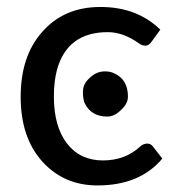

<svg xmlns="http://www.w3.org/2000/svg" viewBox="-20 -536 518 562"><path d="M265.1 6.8Q167 6.8 103.5 -63.5Q40.5 -133.8 40.5 -252.4Q40.5 -371.1 102.5 -441.4Q166.5 -515.6 273.9 -515.6Q381.3 -515.6 449.2 -449.2L423.8 -414.1Q415.5 -402.3 405.8 -402.3Q396 -402.3 387.2 -408.7Q341.3 -441.9 295.4 -441.9Q177.7 -441.9 147 -332.5Q137.7 -297.9 137.7 -253.9Q137.7 -165.5 176.3 -115.7Q214.8 -66.4 281.2 -66.4Q347.2 -66.4 391.1 -107.9Q400.4 -115.7 411.1 -115.7Q421.9 -115.7 428.2 -106.4L455.1 -71.8Q389.2 6.8 265.1 6.8ZM294.4 -194.8Q246.1 -194.8 227.5 -234.9Q222.7 -247.1 222.7 -267.1Q222.7 -287.1 236.3 -301.8Q250 -316.4 262.2 -321.8Q273.9 -327.1 287.6 -327.1Q301.3 -327.1 313.5 -321.8Q354.5 -303.7 354.5 -253.4Q354.5 -232.4 334.5 -214.4Q314.9 -194.8 294.4 -194.8Z"/></svg>

Font: Lato-Medium
Style: Regular
Weight: 500
Designer: Lukasz Dziedzic
Foundry: tyPoland Lukasz Dziedzic
Version: Version 2.006; 2014-01-15